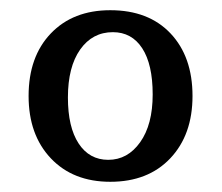

<svg xmlns="http://www.w3.org/2000/svg" viewBox="-20 -682 434 376"><path d="M36 -494Q36 -571 79.5 -616.5Q123 -662 196 -662Q271 -662 314 -616.5Q357 -571 357 -494Q357 -418 313.5 -372Q270 -326 196 -326Q123 -326 79.5 -372Q36 -418 36 -494ZM279 -497Q279 -556 258.5 -587.5Q238 -619 201 -619Q161 -619 137 -585Q113 -551 113 -491Q113 -433 134 -401Q155 -369 192 -369Q230 -369 254.5 -403.5Q279 -438 279 -497Z"/></svg>

Font: Kurale
Style: Regular
Weight: 400
Designer: Eduardo Rodriguez Tunni
Foundry: Eduardo Rodriguez Tunni
Version: Version 2.000